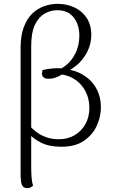

<svg xmlns="http://www.w3.org/2000/svg" viewBox="-20 -749 592 997"><path d="M123 228Q106 228 98.5 218.5Q91 209 89 191.5Q87 174 87 150V-501Q87 -564 103.5 -608Q120 -652 147.5 -678.5Q175 -705 209.5 -717Q244 -729 279 -729Q327 -729 366.5 -710.5Q406 -692 430 -656Q454 -620 454 -568Q454 -511 422 -460.5Q390 -410 333 -380L287 -388Q315 -400 339 -425Q363 -450 377.5 -485.5Q392 -521 392 -566Q392 -598 380.5 -627.5Q369 -657 344 -676.5Q319 -696 277 -696Q243 -696 212 -678.5Q181 -661 161.5 -620.5Q142 -580 142 -510V118Q142 146 144 172.5Q146 199 152 214Q149 218 141 223Q133 228 123 228ZM299 13Q236 13 194.5 -7.5Q153 -28 126 -59L130 -99Q145 -83 166 -66Q187 -49 217 -37.5Q247 -26 286 -26Q332 -26 367.5 -47Q403 -68 423.5 -104.5Q444 -141 444 -188Q444 -255 405.5 -303Q367 -351 302 -362Q285 -352 268 -346Q251 -340 231 -340Q215 -340 206.5 -347Q198 -354 198 -367Q198 -372 199 -376Q200 -380 201 -385Q225 -391 251 -393.5Q277 -396 306 -394L309 -392Q370 -386 413.5 -359Q457 -332 480.5 -289Q504 -246 504 -191Q504 -143 482.5 -96Q461 -49 416 -18Q371 13 299 13Z"/></svg>

Font: Arima Light
Style: Regular
Weight: 300
Designer: Joana Correia and Natanael Gama
Foundry: NDISCOVER
Version: Version 1.101;gftools[0.9.23]